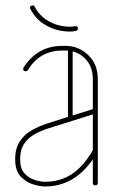

<svg xmlns="http://www.w3.org/2000/svg" viewBox="-20 -671 427 695"><path d="M334 -9Q334 0 325 0Q316 0 316 -9V-94Q280 -43 237 -19.5Q194 4 144 4H142Q126 4 100.5 -3.5Q75 -11 55 -32Q35 -53 35 -93V-96Q35 -135 52.5 -160.5Q70 -186 96.5 -200.5Q123 -215 148 -223L226 -248V-488Q222 -488 217 -488H206Q123 -488 81 -417Q78 -413 73 -413Q64 -413 64 -422Q64 -425 65 -426Q115 -505 206 -505H217Q264 -505 299 -472Q334 -439 334 -385ZM316 -385Q316 -425 295 -451Q274 -477 243 -485V-253L316 -276ZM142 -13H144Q196 -13 238 -39.5Q280 -66 316 -127V-257L154 -206Q129 -198 106 -185.5Q83 -173 68 -151.5Q53 -130 53 -96V-93Q53 -60 69 -43Q85 -26 106.5 -19.5Q128 -13 142 -13ZM106 -646Q121 -617 147 -600Q173 -583 201 -577.5Q229 -572 251 -576Q260 -578 262 -570Q263 -561 255 -559Q231 -554 198.5 -560Q166 -566 136.5 -585.5Q107 -605 90 -639L89 -640Q87 -649 96 -651Q103 -653 106 -646Z"/></svg>

Font: Libertine Sup Thin
Style: Regular
Weight: 100
Designer: Bastien Sozeau
Foundry: NBR — Bastien Sozeau
Version: Version 2.003; ttfautohint (v1.8.4.7-5d5b);gftools[0.9.33]